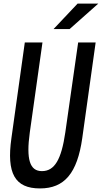

<svg xmlns="http://www.w3.org/2000/svg" viewBox="-20 -1016 571 1076"><path d="M415 -996 280 -853H370L531 -996ZM346 -274C324 -122 286 -57 215 -57C147 -57 126 -122 147 -274L218 -778H119L44 -242C16 -45 63 40 204 40C341 40 413 -45 441 -242L516 -778H418Z"/></svg>

Font: Smiley Sans Oblique
Style: Regular
Weight: 400
Italic angle: -8°
Designer: oooooohmygosh, Nagisa Chen, Janine Sui, Heda Shi, Jian Li
Foundry: atelierAnchor
Version: Version 2.0.1